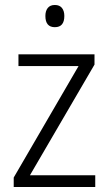

<svg xmlns="http://www.w3.org/2000/svg" viewBox="-20 -750 436 770"><path d="M362 0H35V-38L295 -485H54V-532H359V-491L100 -47H362ZM200 -730Q219 -730 228.5 -718Q238 -706 238 -686Q238 -641 200 -641Q162 -641 162 -686Q162 -706 171.5 -718Q181 -730 200 -730Z"/></svg>

Font: Noto Sans Gurmukhi SemiCondensed Light
Style: Regular
Weight: 300
Width: 4
Designer: Jelle Bosma - Monotype Design Team
Foundry: Monotype Imaging Inc.
Version: Version 2.004; ttfautohint (v1.8.4.7-5d5b)